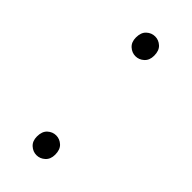

<svg xmlns="http://www.w3.org/2000/svg" viewBox="-163 -489 535 535"><g transform="rotate(45 104.0 -222.0)"><path d="M104 -378Q90 -378 79 -388Q68 -398 68 -416Q68 -436 79 -446Q90 -456 104 -456Q118 -456 129 -446Q140 -436 140 -416Q140 -398 129 -388Q118 -378 104 -378ZM104 12Q90 12 79 2Q68 -8 68 -26Q68 -46 79 -56Q90 -66 104 -66Q118 -66 129 -56Q140 -46 140 -26Q140 -8 129 2Q118 12 104 12Z"/></g></svg>

Font: TypoPRO Source Sans Pro
Style: Regular
Weight: 200
Designer: Paul D. Hunt
Foundry: Adobe Systems Incorporated
Version: Version 2.020;PS 2.000;hotconv 1.0.86;makeotf.lib2.5.63406